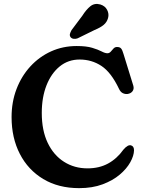

<svg xmlns="http://www.w3.org/2000/svg" viewBox="-20 -956 748 995"><path d="M674.5 -177Q674 -149 655.2 -115.2Q636.5 -81.5 600.5 -51Q564.5 -20.5 511.8 -0.8Q459 19 390 19Q283 19 204.2 -28.2Q125.5 -75.5 82.8 -158.5Q40 -241.5 40 -349Q40 -428 65.8 -495Q91.5 -562 137.5 -612Q183.5 -662 244.8 -689.8Q306 -717.5 377.5 -717.5Q427.5 -717.5 458 -708.2Q488.5 -699 506.5 -689.5Q524.5 -680 536.5 -680Q546.5 -680 553.8 -688.2Q561 -696.5 568.2 -704.5Q575.5 -712.5 586.5 -712.5Q601.5 -712.5 608 -704.2Q614.5 -696 620 -676.5L671 -511.5Q675.5 -495 666.8 -483.2Q658 -471.5 641 -469Q628 -467.5 616 -473.5Q604 -479.5 596.5 -496Q556 -581 505.8 -614.2Q455.5 -647.5 392.5 -647.5Q333.5 -647.5 289.5 -611.8Q245.5 -576 221 -513.8Q196.5 -451.5 196.5 -370.5Q196.5 -280 227.2 -215.8Q258 -151.5 311.8 -117.5Q365.5 -83.5 433.5 -83.5Q494 -83.5 540 -108.5Q586 -133.5 619.5 -180.5Q643 -208 659.5 -202.5Q674.5 -198 674.5 -177ZM407 -875Q427 -906.5 448.5 -923.8Q470 -941 499.5 -933Q524.5 -925.5 535.2 -904.8Q546 -884 540 -862.5Q534 -841 517.2 -827Q500.5 -813 470 -800.5L382.5 -757.5Q372.5 -753.5 362.2 -754.8Q352 -756 346 -763Q340 -771.5 342.5 -780.5Q345 -789.5 350.5 -799.5Z"/></svg>

Font: Fraunces 9pt SuperSoft SemiBold
Style: Regular
Weight: 600
Version: Version 1.000;[0bf87f6ff]